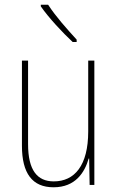

<svg xmlns="http://www.w3.org/2000/svg" viewBox="-20 -784 498 814"><path d="M184 -764H153V-757C187 -708 245 -646 288 -606H305V-616C265 -660 217 -713 184 -764ZM380 -527H354V-227C354 -82 296 -15 208 -15C138 -15 99 -62 99 -173V-527H73V-166C73 -49 117 10 207 10C300 10 339 -53 356 -112H358L360 0H380Z"/></svg>

Font: Noto Sans Gujarati UI Condensed Thin
Style: Regular
Weight: 100
Width: 3
Designer: Jelle Bosma - Monotype Design Team, Universal Thirst
Foundry: Monotype Imaging Inc.
Version: Version 2.106